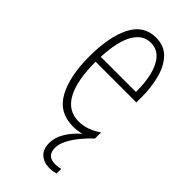

<svg xmlns="http://www.w3.org/2000/svg" viewBox="-239 -645 866 866"><g transform="rotate(45 194.0 -211.5)"><path d="M228 84Q228 136 280 136Q291 136 300.5 134.5Q310 133 315 131V161Q308 163 298 165Q288 167 276 167Q239 167 216.5 147Q194 127 194 87Q194 52 215 17Q236 -18 271 -48Q245 -41 218 -41Q128 -41 87 -115.5Q46 -190 46 -315Q46 -442 83.5 -516Q121 -590 199 -590Q252 -590 283.5 -556.5Q315 -523 329 -469Q343 -415 343 -354V-320H83Q83 -200 117 -137.5Q151 -75 220 -75Q273 -75 326 -112V-73Q301 -50 278.5 -22.5Q256 5 242 32.5Q228 60 228 84ZM199 -557Q149 -557 119 -506.5Q89 -456 84 -352H308Q309 -408 298 -454.5Q287 -501 262.5 -529Q238 -557 199 -557Z"/></g></svg>

Font: Noto Sans Tamil UI ExtraCondensed ExtraLight
Style: Regular
Weight: 200
Width: 2
Designer: Jelle Bosma - Monotype Design Team
Foundry: Monotype Imaging Inc.
Version: Version 2.004; ttfautohint (v1.8.4.7-5d5b)